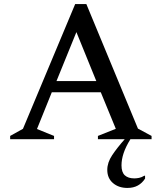

<svg xmlns="http://www.w3.org/2000/svg" viewBox="-20 -685 796 945"><path d="M578 129Q578 163 594.5 178Q611 193 641 193Q652 193 664.5 190.5Q677 188 690 180H694V194Q680 216 658.5 228Q637 240 607 240Q564 240 536 216Q508 192 508 151Q508 115 532 79Q556 43 594 0H462V-16L550 -51L476 -231H235L162 -50L246 -16V0H30V-16L93 -51L350 -665H405L659 -52L726 -16V0H622Q599 37 588.5 68.5Q578 100 578 129ZM258 -286H454L356 -527Z"/></svg>

Font: Spectral Medium
Style: Regular
Weight: 500
Designer: Jean-Baptiste Levee
Foundry: Production Type
Version: Version 2.001